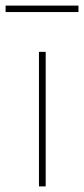

<svg xmlns="http://www.w3.org/2000/svg" viewBox="-41 -665 300 685"><path d="M239 -622H-21V-645H239ZM122 0H98V-480H122Z"/></svg>

Font: Exo 2.0 Thin
Style: Regular
Weight: 250
Designer: Natanael Gama
Version: Version 1.001;PS 001.001;hotconv 1.0.70;makeotf.lib2.5.58329